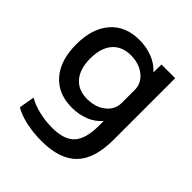

<svg xmlns="http://www.w3.org/2000/svg" viewBox="-203 -666 1022 1022"><g transform="rotate(45 308.0 -155.0)"><path d="M272 220Q211 220 156 208Q101 196 64 174L79 86Q115 107 163.5 118.5Q212 130 262 130Q353 130 392 87Q431 44 431 -55V-88H429Q401 -55 357 -37.5Q313 -20 261 -20Q157 -20 98 -87.5Q39 -155 39 -275Q39 -395 98 -462.5Q157 -530 261 -530Q314 -530 359.5 -512Q405 -494 433 -462H435L436 -520H539V-55Q539 86 474 153Q409 220 272 220ZM286 -110Q328 -110 360.5 -125Q393 -140 412 -166Q431 -192 431 -225V-325Q431 -358 412 -384Q393 -410 360.5 -425Q328 -440 286 -440Q219 -440 182 -397Q145 -354 145 -275Q145 -196 182 -153Q219 -110 286 -110Z"/></g></svg>

Font: M PLUS 1 Medium
Style: Regular
Weight: 500
Designer: Coji Morishita
Foundry: UNDERFOREST DESIGN
Version: Version 1.001